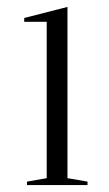

<svg xmlns="http://www.w3.org/2000/svg" viewBox="-20 -535 315 555"><path d="M58 0V-10L115 -20V-472H50V-483L175 -515V-20L233 -10V0Z"/></svg>

Font: Kalnia Thin Light
Style: Regular
Weight: 300
Version: Version 1.105